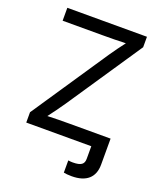

<svg xmlns="http://www.w3.org/2000/svg" viewBox="-167 -833 962 1146"><g transform="rotate(20 314.5 -260.0)"><path d="M63.5 0H476.6V79.6C476.6 113.3 459.5 128.9 405.3 128.9C397.9 128.9 387.2 128.4 376.5 126.5V204.1C386.2 206.5 406.2 208.5 427.2 208.5C520 208.5 569.3 164.6 569.3 83.5V-82H312.5C264.2 -82 216.3 -81.5 168.5 -79.6C194.8 -114.3 221.2 -149.9 245.1 -185.1L565.4 -661.1V-727.5H59.6V-645.5H314.9C363.3 -645.5 412.1 -646 460.4 -647.9C435.5 -615.2 410.6 -582 388.7 -549.3L63.5 -65.4Z"/></g></svg>

Font: Raveo
Style: Regular
Weight: 400
Designer: Jakub Foglar, Rasmus Andersson (Inter)
Foundry: Jakubfoglar.com
Version: Version 1.100;Glyphs 3.2.3 (3260)